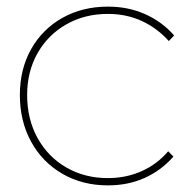

<svg xmlns="http://www.w3.org/2000/svg" viewBox="-20 -550 566 580"><path d="M40 -263Q40 -341 74 -401.5Q108 -462 168.5 -496Q229 -530 306 -530Q368 -530 419 -507Q470 -484 506 -443L490 -426Q455 -465 408.5 -486.5Q362 -508 306 -508Q236 -508 180.5 -476.5Q125 -445 93.5 -389.5Q62 -334 62 -263Q62 -190 93.5 -133Q125 -76 180.5 -44Q236 -12 306 -12Q361 -12 408 -33Q455 -54 488 -93L504 -77Q467 -35 417 -12.5Q367 10 306 10Q229 10 168.5 -25Q108 -60 74 -122Q40 -184 40 -263Z"/></svg>

Font: Easer Grotesk Variable
Style: Regular
Weight: 400
Designer: Boardeaser, Bonnie Shaver-Troup, Thomas Jockin
Foundry: Lexend
Version: Version 1.001;Glyphs 3.1.2 (3151)